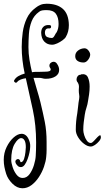

<svg xmlns="http://www.w3.org/2000/svg" viewBox="-33 -716 559 1026"><path d="M87 290Q58 290 33.5 265.5Q9 241 0 213Q-6 194 -9.5 176Q-13 158 -13 138Q-13 101 2.5 69.5Q18 38 40 18.5Q62 -1 83 -1Q95 -1 105.5 7.5Q116 16 123 35Q127 45 128 55Q129 65 128 73Q128 82 124.5 99Q121 116 114.5 134Q108 152 99 164.5Q90 177 78 177Q69 177 62.5 171Q56 165 52 158L50 153Q49 151 49 147Q49 142 53.5 138Q58 134 63 134Q70 134 74 142L75 147L77 149L78 151Q90 150 95.5 133Q101 116 103 97Q105 78 105 71Q105 46 98 34Q91 22 80 22Q64 22 45.5 52.5Q27 83 27 139Q27 154 34.5 177Q42 200 55.5 217.5Q69 235 88 235Q110 235 125 214.5Q140 194 148.5 166Q157 138 158 116Q159 99 159.5 82.5Q160 66 160 45Q160 -47 142.5 -128.5Q125 -210 105 -298Q90 -296 77.5 -291Q65 -286 59 -278Q56 -274 52 -274Q48 -274 44 -278.5Q40 -283 44 -289Q52 -302 66.5 -310Q81 -318 99 -323Q91 -359 87 -395Q83 -431 83 -465Q83 -505 88.5 -544Q94 -583 110 -617.5Q126 -652 158 -675Q169 -684 183 -690Q197 -696 216 -696Q272 -696 303 -668.5Q334 -641 335 -582Q335 -546 319 -519Q315 -511 301.5 -501Q288 -491 272.5 -484Q257 -477 245 -477Q220 -477 204 -493.5Q188 -510 187 -541Q187 -561 198.5 -572.5Q210 -584 231 -582Q240 -582 240 -573Q240 -564 230 -564Q207 -567 207 -540Q208 -523 219.5 -518Q231 -513 244 -513Q252 -513 259 -526.5Q266 -540 270 -544Q280 -563 280 -588Q280 -623 265.5 -642.5Q251 -662 216 -662Q203 -662 193 -660.5Q183 -659 176 -653Q148 -633 136 -602Q124 -571 121.5 -535Q119 -499 119 -464Q119 -430 124.5 -396.5Q130 -363 138 -330Q148 -332 158 -332Q168 -332 176 -332Q186 -332 194 -332.5Q202 -333 212 -333Q222 -333 230 -335.5Q238 -338 238 -345Q238 -349 235 -353Q231 -358 231 -365Q231 -374 238 -380Q245 -386 253 -386Q264 -386 271 -376Q278 -366 280.5 -358Q283 -350 283 -342Q283 -320 263 -307.5Q243 -295 212 -295Q202 -295 194 -297.5Q186 -300 176 -300H146Q155 -267 165 -234.5Q175 -202 183 -170Q197 -112 206.5 -64Q216 -16 216 43Q216 66 216 84.5Q216 103 214 122Q212 146 202 175Q192 204 175 230Q158 256 135.5 273Q113 290 87 290ZM452 67Q435 67 416 52.5Q397 38 384.5 17.5Q372 -3 372 -22Q372 -46 374 -67.5Q376 -89 380 -111Q383 -130 384.5 -148Q386 -166 390 -188Q392 -199 390 -210Q388 -221 388 -234Q388 -240 388.5 -244Q389 -248 389 -252Q389 -257 388 -262Q387 -267 382 -276Q376 -282 376 -292Q376 -301 382 -309Q388 -317 400 -317Q401 -317 400.5 -318Q400 -319 401 -319Q428 -323 437 -302Q446 -281 446 -254Q446 -232 443 -211.5Q440 -191 438 -180Q435 -158 429 -140.5Q423 -123 420 -103Q417 -83 414.5 -63Q412 -43 412 -22Q412 -10 417 6.5Q422 23 431 35.5Q440 48 452 48Q459 48 468.5 37.5Q478 27 487.5 17Q497 7 502 7Q506 7 506 17V18Q506 27 496.5 38.5Q487 50 474.5 58.5Q462 67 452 67ZM414 -382Q394 -382 381.5 -390.5Q369 -399 369 -416Q369 -434 383.5 -445.5Q398 -457 418 -458Q430 -458 439 -447Q448 -436 449 -425Q449 -411 438 -396.5Q427 -382 414 -382Z"/></svg>

Font: Ruge Boogie
Style: Regular
Weight: 400
Designer: Robert E. Leuschke
Foundry: Robert E. Leuschke
Version: Version 1.010; ttfautohint (v1.8.3)